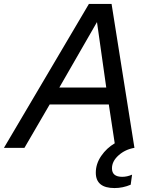

<svg xmlns="http://www.w3.org/2000/svg" viewBox="-60 -750 773 974"><path d="M506 -730 622 0Q575 8 541.5 38Q508 68 508 104Q508 147 560 147Q585 147 610 136L603 187Q563 204 521 204Q426 204 426 126Q426 81 453.5 41Q481 1 522 -23L492 -220H192L64 0H-40L391 -730ZM241 -306H479L432 -638Z"/></svg>

Font: Nacelle
Style: Italic
Weight: 400
Italic angle: -12°
Designer: Sora Sagano
Foundry: Sora Sagano
Version: Version 1.000;FEAKit 1.0